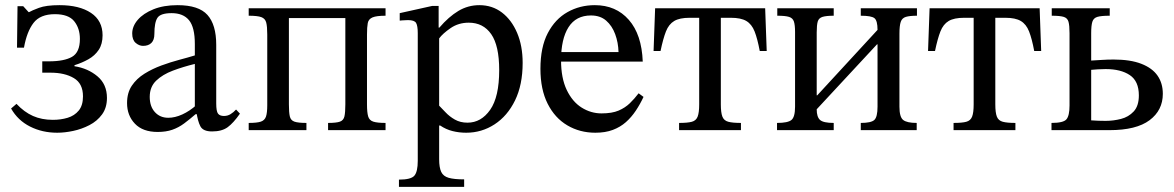

<svg xmlns="http://www.w3.org/2000/svg" viewBox="-20 -505 4557 745"><path d="M202 10Q144 10 96.5 -14Q49 -38 23 -84L44 -102Q74 -70 108 -55Q142 -40 185 -40Q216 -40 242.5 -48Q269 -56 285.5 -76Q302 -96 302 -131Q302 -181 266.5 -202Q231 -223 176 -223H144V-267H170Q229 -267 259.5 -284.5Q290 -302 290 -354Q290 -395 268 -422.5Q246 -450 193 -450Q136 -450 110 -416Q84 -382 73 -320H46L48 -481H70L91 -458H93Q103 -464 131 -474.5Q159 -485 211 -485Q288 -485 333 -455Q378 -425 378 -368Q378 -334 363 -311.5Q348 -289 323 -275Q298 -261 269 -252V-248Q321 -240 358 -209Q395 -178 395 -125Q395 -87 376 -61Q357 -35 327 -19.5Q297 -4 264 3Q231 10 202 10Z M592 7Q534 7 503.5 -25Q473 -57 473 -105Q473 -145 491.5 -172.5Q510 -200 540.5 -219Q571 -238 606.5 -251Q642 -264 676 -273Q710 -282 736 -290V-334Q736 -399 713.5 -426.5Q691 -454 646 -454Q603 -454 591 -436Q579 -418 579 -373Q579 -350 567.5 -338.5Q556 -327 535 -327Q520 -327 506.5 -338.5Q493 -350 493 -375Q493 -403 514.5 -428Q536 -453 575.5 -469Q615 -485 669 -485Q751 -485 785 -447Q819 -409 819 -331V-104Q819 -73 826 -64Q833 -55 849 -55Q863 -55 874.5 -62Q886 -69 896 -80L911 -64Q886 -28 863.5 -11.5Q841 5 803 5Q768 5 757.5 -15Q747 -35 742 -72L736 -84V-257Q691 -246 651 -231Q611 -216 586 -192Q561 -168 561 -129Q561 -92 581 -70Q601 -48 633 -48Q659 -48 687.5 -61Q716 -74 743 -98L751 -62H739Q716 -42 694.5 -26Q673 -10 648.5 -1.5Q624 7 592 7Z M1169 0H945V-28Q977 -28 992 -33Q1007 -38 1012 -52.5Q1017 -67 1017 -97V-371Q1017 -402 1013 -417.5Q1009 -433 994 -438.5Q979 -444 945 -444V-473H1476V-444Q1441 -444 1425.5 -437.5Q1410 -431 1407 -415.5Q1404 -400 1404 -371V-100Q1404 -69 1408.5 -53.5Q1413 -38 1428.5 -33Q1444 -28 1476 -28V0H1253V-28Q1285 -28 1299 -33Q1313 -38 1316.5 -53.5Q1320 -69 1320 -100V-435H1101V-100Q1101 -69 1104.5 -53.5Q1108 -38 1122.5 -33Q1137 -28 1169 -28Z M1781 220H1528V192Q1575 192 1588 176.5Q1601 161 1601 119V-376Q1601 -405 1594.5 -416Q1588 -427 1563 -427Q1553 -427 1542 -426Q1531 -425 1531 -425V-454L1657 -482H1682V-398H1685Q1721 -440 1758.5 -462.5Q1796 -485 1840 -485Q1890 -485 1927.5 -456.5Q1965 -428 1986.5 -377.5Q2008 -327 2008 -261Q2008 -176 1978.5 -115.5Q1949 -55 1899 -22.5Q1849 10 1789 10Q1761 10 1735.5 3.5Q1710 -3 1688 -18H1684V113Q1684 145 1692 162Q1700 179 1721 185Q1742 191 1781 191ZM1794 -29Q1847 -29 1882 -79Q1917 -129 1917 -233Q1917 -328 1886 -372.5Q1855 -417 1799 -417Q1759 -417 1728.5 -396Q1698 -375 1684 -356V-95Q1694 -85 1709 -69Q1724 -53 1745 -41Q1766 -29 1794 -29Z M2290 10Q2230 10 2181.5 -18.5Q2133 -47 2105 -102.5Q2077 -158 2077 -238Q2077 -322 2105.5 -376.5Q2134 -431 2182 -458Q2230 -485 2288 -485Q2370 -485 2420 -428Q2470 -371 2474 -266H2149L2148 -303H2380Q2379 -340 2367 -372.5Q2355 -405 2332 -425Q2309 -445 2273 -445Q2215 -445 2186 -399.5Q2157 -354 2157 -271Q2157 -202 2179 -156Q2201 -110 2237 -87.5Q2273 -65 2314 -65Q2355 -65 2380.5 -76Q2406 -87 2424 -104.5Q2442 -122 2458 -143L2477 -129Q2464 -101 2447 -75.5Q2430 -50 2408.5 -31Q2387 -12 2358 -1Q2329 10 2290 10Z M2855 0H2615V-28Q2648 -28 2664.5 -32.5Q2681 -37 2687 -52.5Q2693 -68 2693 -100V-436H2656Q2617 -436 2596 -423.5Q2575 -411 2564 -383Q2553 -355 2543 -307H2516L2522 -473H2949L2955 -307H2928Q2919 -355 2908 -383Q2897 -411 2876 -423.5Q2855 -436 2816 -436H2777V-100Q2777 -68 2783 -52.5Q2789 -37 2806 -32.5Q2823 -28 2855 -28Z M3215 0H2995V-28Q3037 -28 3051 -39.5Q3065 -51 3065 -91V-381Q3065 -408 3060.5 -421.5Q3056 -435 3041.5 -439.5Q3027 -444 2996 -444V-473H3215V-444Q3186 -444 3171.5 -439.5Q3157 -435 3153 -421.5Q3149 -408 3149 -379V-135H3151L3385 -389Q3385 -425 3373 -434.5Q3361 -444 3320 -444V-473H3538V-444Q3510 -444 3495 -439.5Q3480 -435 3475 -420Q3470 -405 3470 -374V-91Q3470 -51 3484.5 -39.5Q3499 -28 3537 -28V0H3320V-28Q3360 -28 3372.5 -39.5Q3385 -51 3385 -91V-333H3383L3149 -81Q3149 -51 3162 -39.5Q3175 -28 3215 -28Z M3920 0H3680V-28Q3713 -28 3729.5 -32.5Q3746 -37 3752 -52.5Q3758 -68 3758 -100V-436H3721Q3682 -436 3661 -423.5Q3640 -411 3629 -383Q3618 -355 3608 -307H3581L3587 -473H4014L4020 -307H3993Q3984 -355 3973 -383Q3962 -411 3941 -423.5Q3920 -436 3881 -436H3842V-100Q3842 -68 3848 -52.5Q3854 -37 3871 -32.5Q3888 -28 3920 -28Z M4285 0H4060V-28Q4106 -28 4118 -42Q4130 -56 4130 -96V-376Q4130 -406 4126 -420.5Q4122 -435 4107.5 -439.5Q4093 -444 4061 -444V-473H4286V-444Q4253 -444 4238 -439.5Q4223 -435 4218.5 -420.5Q4214 -406 4214 -376V-270Q4233 -271 4255 -272.5Q4277 -274 4301 -274Q4366 -274 4408.5 -257.5Q4451 -241 4471.5 -211.5Q4492 -182 4492 -141Q4492 -77 4440.5 -38.5Q4389 0 4285 0ZM4270 -36Q4300 -36 4329.5 -43.5Q4359 -51 4379 -72.5Q4399 -94 4399 -135Q4399 -190 4364 -213.5Q4329 -237 4270 -237Q4254 -237 4239.5 -236Q4225 -235 4214 -234V-38Q4229 -37 4242 -36.5Q4255 -36 4270 -36Z"/></svg>

Font: STIX Two Text
Style: Regular
Weight: 400
Designer: Ross Mills, John Hudson & Paul Hanslow, Tiro Typeworks Ltd; with prior portions MicroPress Inc., and Coen Hoffman.
Foundry: Tiro Typeworks Ltd
Version: Version 2.13 b171